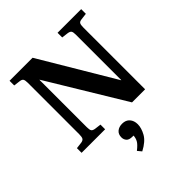

<svg xmlns="http://www.w3.org/2000/svg" viewBox="-264 -878 1338 1338"><g transform="rotate(-45 405.0 -209.0)"><path d="M54 0V-46L103 -52Q121 -55 127.5 -65.5Q134 -76 134 -104V-611Q134 -636 127.5 -646Q121 -656 101 -658L54 -664V-710H281L607 -162L608 -166V-610Q608 -636 601.5 -645.5Q595 -655 575 -658L527 -664V-710H760V-664L711 -658Q692 -656 686 -645.5Q680 -635 680 -607V0H551L207 -568L206 -564V-100Q206 -74 212.5 -64.5Q219 -55 238 -52L286 -46V0ZM360 292 336 263Q372 235 383 214.5Q394 194 395 171H384Q352 171 339 156Q326 141 326 120Q326 89 346 72.5Q366 56 397 56Q433 56 452.5 78.5Q472 101 472 136Q472 173 448.5 215.5Q425 258 360 292Z"/></g></svg>

Font: Literata 36pt SemiBold
Style: Regular
Weight: 600
Designer: Latin by Veronika Burian and Jose Scaglione. Greek by Irene Vlachou. Cyrillic by Vera Evstafieva.
Foundry: TypeTogether
Version: Version 3.002